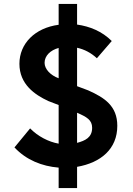

<svg xmlns="http://www.w3.org/2000/svg" viewBox="-20 -847 669 969"><path d="M276 -1V102H369V-5C490 -26 572 -96 572 -212C572 -312 508 -354 425 -391L369 -412V-606C406 -598 440 -580 469 -553L544 -640C495 -689 433 -714 369 -723V-827H276V-722C156 -706 78 -627 78 -525C78 -422 155 -369 224 -337L276 -317V-122C225 -131 171 -159 132 -199L53 -103C113 -39 192 -8 276 -1ZM205 -530C205 -566 235 -594 276 -605V-452C235 -467 205 -498 205 -530ZM445 -202C445 -153 410 -137 369 -126V-278C417 -257 445 -242 445 -202Z"/></svg>

Font: Spoqa Han Sans Neo Bold
Style: Bold
Weight: 700
Designer: [Spoqa Han Sans Neo] Dong-huui Kim  Younghwa Kang  Yujin Lee  [Noto Sans] Ryoko NISHIZUKA  (kana & ideographs); Paul D. 
Foundry: Spoqa (http://www.spoqa-han-sans.com)
Version: Version 1.100;hotconv 1.0.109;makeotfexe 2.5.65596